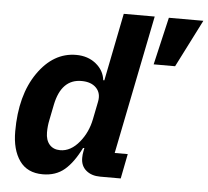

<svg xmlns="http://www.w3.org/2000/svg" viewBox="-53 -796 938 865"><g transform="rotate(5 416.0 -364.0)"><path d="M832 -740 723 -525H626L676 -740ZM523 0H430Q391 0 366.5 -20.5Q342 -41 342 -77Q342 -92 345 -107L348 -122H342Q309 -55 269.5 -21.5Q230 12 171 12Q101 12 66 -37.5Q31 -87 31 -170Q31 -334 101.5 -435.5Q172 -537 275 -537Q328 -537 364.5 -507.5Q401 -478 406 -434H411L472 -740H612L486 -112H545ZM240 -103Q288 -103 327 -151Q363 -195 375 -255L391 -335Q399 -374 376 -398Q353 -422 309 -422Q218 -422 194 -305L180 -235Q174 -207 174 -178Q174 -143 191.5 -123Q209 -103 240 -103Z"/></g></svg>

Font: Aneliza
Style: Bold Italic
Weight: 700
Italic angle: -11.31°
Designer: Mike Abbink, Paul van der Laan, Pieter van Rosmalen
Foundry: Bold Monday
Version: Version 3.0